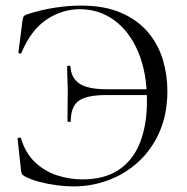

<svg xmlns="http://www.w3.org/2000/svg" viewBox="-20 -656 670 688"><path d="M243 12Q215.4 12 182.7 7.7Q150 3.4 120.1 -4.6Q90.2 -12.6 69.4 -23.8Q60.6 -28.6 58.4 -32.8Q56.2 -37 55.2 -47L43 -158.8Q43 -161.6 48.5 -162.7Q54 -163.8 55 -160.6Q71.2 -107.4 105.1 -75.1Q139 -42.8 183.5 -28Q228 -13.2 275 -13.2Q354.2 -13.2 405.4 -47.3Q456.6 -81.4 481.6 -144.8Q506.6 -208.2 506.6 -294Q506.6 -396 475.3 -469.7Q444 -543.4 389.7 -583.2Q335.4 -623 266 -623Q202.4 -623 146.7 -585.8Q91 -548.6 57 -467Q56 -463.2 51 -464.2Q46 -465.2 46 -468L60.2 -580Q62.2 -592 64.2 -596Q66.2 -600 75.2 -604Q126.8 -621 176.6 -628.5Q226.4 -636 269 -636Q355 -636 414.3 -610Q473.6 -584 510.3 -540.5Q547 -497 563.4 -442.5Q579.8 -388 579.8 -330Q579.8 -248.8 552.5 -185.4Q525.2 -122 477.7 -77.8Q430.2 -33.6 369.6 -10.8Q309 12 243 12ZM221.8 -221.8Q221.8 -259.8 222.3 -280.4Q222.8 -301 222.8 -323Q222.8 -347.2 221.7 -369.7Q220.6 -392.2 220.6 -417.8Q220.6 -420.6 226.6 -420.6Q232.6 -420.6 232.6 -417.8Q234.2 -378.2 263.6 -357.2Q293 -336.2 363.4 -336.2H546.2V-315.4H360Q292.2 -315.4 262.9 -295.2Q233.6 -275 233.6 -221.8Q233.6 -219 227.7 -219Q221.8 -219 221.8 -221.8Z"/></svg>

Font: Cormorant Garamond Light
Style: Regular
Weight: 300
Designer: Christian Thalmann (Catharsis Fonts)
Foundry: Catharsis Fonts
Version: Version 4.001